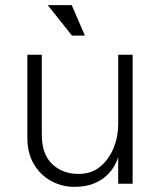

<svg xmlns="http://www.w3.org/2000/svg" viewBox="-20 -712 624 744"><path d="M494 -500V0H438V-104Q435 -91 424.5 -71.5Q414 -52 394.5 -33Q375 -14 344 -1Q313 12 268 12Q220 12 178.5 -10.5Q137 -33 111.5 -75.5Q86 -118 86 -178V-500H142V-190Q142 -114 182.5 -76Q223 -38 284 -38Q334 -38 368 -66Q402 -94 420 -138Q438 -182 438 -230V-500ZM259 -574 165 -692H258L309 -574Z"/></svg>

Font: Inclusive Sans Light
Style: Regular
Weight: 300
Designer: Olivia King
Foundry: Olivia King
Version: Version 2.004